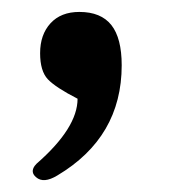

<svg xmlns="http://www.w3.org/2000/svg" viewBox="-20 -152 286 325"><path d="M47.9 -62Q47.9 -93.3 65.4 -112.5Q83 -131.8 114.3 -131.8Q150.9 -131.8 168.5 -109.6Q186 -87.4 186 -41.5Q186 80.1 77.1 145Q53.7 159.2 41 147.9Q31.2 139.6 38.6 128.9L42 125Q111.3 64.5 111.3 15.1Q74.2 -3.9 61 -17.8Q47.9 -31.7 47.9 -62Z"/></svg>

Font: Sahel SemiBold FD
Style: SemiBold-FD
Weight: 600
Foundry: Saber Rastikerdar (saber.rastikerdar@gmail.com)
Version: Version 3.3.0